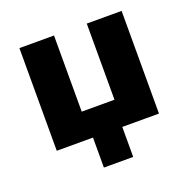

<svg xmlns="http://www.w3.org/2000/svg" viewBox="-107 -548 770 782"><g transform="rotate(-20 278.0 -157.5)"><path d="M214 130V0H57V-445H207V-115H349V-445H500V0H341V130Z"/></g></svg>

Font: Nunito Sans 12pt ExtraLight
Style: Weight 830 Width 84 Optical size 12.0 YTLC 445
Weight: 830
Width: 4
Designer: Vernon Adams
Foundry: Vernon Adams
Version: Version 3.101;gftools[0.9.27]